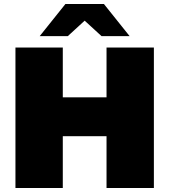

<svg xmlns="http://www.w3.org/2000/svg" viewBox="-20 -937 844 957"><path d="M511 0V-258H293V0H57V-700H293V-452H511V-700H747V0ZM178 -757 306 -917H498L626 -757H486L402 -834L318 -757Z"/></svg>

Font: Montserrat Thin Black
Style: Regular
Weight: 900
Version: Version 9.000